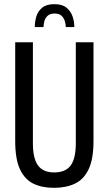

<svg xmlns="http://www.w3.org/2000/svg" viewBox="-20 -890 522 922"><path d="M239 12Q182 12 140.5 -8Q99 -28 76 -77Q53 -126 53 -213V-687H138V-202Q138 -129 162.5 -95.5Q187 -62 240 -62Q295 -62 319.5 -95.5Q344 -129 344 -202V-687H429V-213Q429 -126 405.5 -77Q382 -28 339.5 -8Q297 12 239 12ZM147 -760Q147 -786 154.5 -811Q162 -836 182.5 -853Q203 -870 241 -870Q279 -870 299.5 -853Q320 -836 328.5 -811Q337 -786 337 -760H296Q296 -773 291.5 -788Q287 -803 276 -814Q265 -825 242 -825Q220 -825 208.5 -814Q197 -803 193 -788Q189 -773 189 -760Z"/></svg>

Font: Archivo ExtraCondensed
Style: Regular
Weight: 400
Width: 2
Designer: Hector Gatti
Foundry: Omnibus-Type
Version: Version 2.001